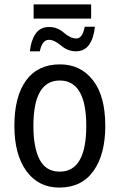

<svg xmlns="http://www.w3.org/2000/svg" viewBox="-20 -838 542 868"><path d="M392 -754V-818H132V-754ZM160 -606Q171 -658 201 -658Q225 -658 256 -632Q287 -606 323 -606Q362 -606 383 -636Q404 -666 409 -717H363Q353 -664 325 -664Q299 -664 269 -690Q239 -716 202 -716Q162 -716 141 -685.5Q120 -655 115 -606ZM251 -547Q151 -547 98 -474.5Q45 -402 45 -269Q45 -139 99.5 -64.5Q154 10 248 10Q349 10 402.5 -65Q456 -140 456 -269Q456 -404 400 -475.5Q344 -547 251 -547ZM250 -474Q370 -474 370 -269Q370 -62 250 -62Q188 -62 159.5 -116Q131 -170 131 -269Q131 -474 250 -474Z"/></svg>

Font: Noto Sans Display SemiCondensed
Style: Regular
Weight: 400
Width: 4
Designer: Monotype Design team
Foundry: Monotype Imaging Inc.
Version: 1.000